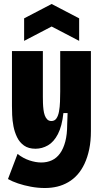

<svg xmlns="http://www.w3.org/2000/svg" viewBox="-20 -784 519 963"><path d="M205 159Q170 159 135 152.5Q100 146 70.5 136Q41 126 20 114L68 -12Q96 10 127.5 20.5Q159 31 187 31Q216 31 240 20Q264 9 281 -14.5Q298 -38 307.5 -74Q317 -110 317 -160L319 -217H298Q291 -151 270.5 -111.5Q250 -72 220.5 -55Q191 -38 158 -38Q123 -38 100.5 -54Q78 -70 65.5 -96Q53 -122 47.5 -151Q42 -180 41 -207Q40 -234 40 -253V-528H195V-299Q195 -284 195.5 -267.5Q196 -251 198 -234.5Q200 -218 204.5 -205.5Q209 -193 217 -185Q225 -177 238 -177Q254 -177 263 -190Q272 -203 276 -225Q280 -247 281 -273.5Q282 -300 282 -325V-528H436V-127Q436 -76 427.5 -35.5Q419 5 404 37Q389 69 368.5 92Q348 115 322 130Q296 145 267 152Q238 159 205 159ZM101 -579V-692L239 -764L377 -692V-579L239 -651Z"/></svg>

Font: Bricolage Grotesque Condensed ExtraBold
Style: Regular
Weight: 800
Width: 3
Designer: Mathieu Triay
Foundry: Atelier Triay
Version: Version 1.000;gftools[0.9.30]